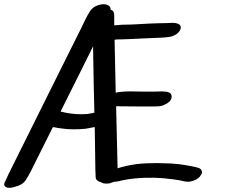

<svg xmlns="http://www.w3.org/2000/svg" viewBox="-74 -902 1094 916"><path d="M873 -53Q859 -42 838 -37Q833 -35 823 -35Q812 -35 800 -38Q785 -42 755 -46Q705 -53 665 -54Q559 -56 487 -36Q493 -38 495 -38Q487 -36 481 -35.5Q475 -35 471 -35Q465 -33 459.5 -31Q454 -29 448 -27Q443 -26 433 -26Q419 -26 411 -31Q407 -34 404 -34L396 -37Q388 -42 384 -48Q382 -54 382 -66Q382 -83 381 -92L378 -296Q350 -290 336 -288Q307 -285 279 -285Q258 -285 247 -286Q233 -287 205 -291Q191 -293 184 -295Q181 -296 179.5 -295Q178 -294 176 -292L171 -281L90 -119Q87 -112 74.5 -87.5Q62 -63 49 -43Q34 -19 -9 -9Q-18 -6 -30 -6Q-39 -6 -45 -9Q-54 -14 -54 -23Q-54 -30 -49 -37L-32 -74L-13 -112Q41 -222 151 -442Q259 -660 314 -769Q318 -778 330.5 -803.5Q343 -829 355 -848Q364 -862 379 -870.5Q394 -879 411 -881L421 -882Q432 -882 442 -877Q450 -872 453 -864Q453 -857 454 -856L460 -853Q466 -850 468 -844.5Q470 -839 470.5 -833.5Q471 -828 471 -826V-781Q507 -785 553 -785Q560 -786 574 -786Q641 -790 678 -791Q694 -792 726 -792Q733 -793 747 -793Q762 -793 768 -791Q778 -789 784 -782.5Q790 -776 788 -767Q786 -753 769 -740Q753 -729 734.5 -726Q716 -723 688 -722Q657 -720 595 -718Q565 -716 501 -714H488Q480 -714 476 -713Q474 -713 473.5 -712.5Q473 -712 473 -711Q472 -710 472.5 -708Q473 -706 473 -705V-694L474 -649L478 -460Q507 -466 551 -466L605 -465H667L699 -466Q707 -466 723 -464Q745 -459 745 -441Q745 -436 744 -433Q739 -415 712 -403Q701 -397 689 -395.5Q677 -394 658 -394H598Q519 -394 480 -395Q483 -294 487 -99Q525 -112 578 -119Q618 -124 674 -124Q697 -124 743 -122Q788 -119 824 -112Q837 -110 863 -104Q874 -101 879.5 -98Q885 -95 888 -88Q892 -79 886.5 -69.5Q881 -60 873 -53ZM364 -362Q371 -362 373 -364Q379 -363 376 -367V-374Q376 -403 375 -418Q375 -447 373 -505L370 -681Q318 -577 308 -556L215 -370Q263 -357 314 -357Q333 -357 342 -358Q356 -360 364 -362Z"/></svg>

Font: Sedgwick Ave
Style: Regular
Weight: 400
Designer: Kevin Burke, Pedro Vergani
Foundry: Google, Inc.
Version: Version 1.000